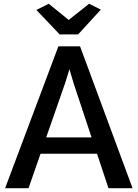

<svg xmlns="http://www.w3.org/2000/svg" viewBox="-20 -996 728 1016"><path d="M131 0H7L289 -751H403.5L681.5 0H554L493.5 -182.5H194.5ZM347.5 -630 325.5 -558.5 224.5 -269H464.5L368.5 -558.5ZM295.5 -814 172.5 -943.5 238 -976 343.5 -890.5 451.5 -976 513.5 -945 393.5 -814Z"/></svg>

Font: Koeln Type Sans
Style: Regular
Weight: 400
Designer: Eben Sorkin
Foundry: Eben Sorkin
Version: Version 2.001